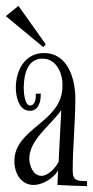

<svg xmlns="http://www.w3.org/2000/svg" viewBox="-29 -703 317 655"><path d="M167 -72C200 -70 234 -69 268 -68V-85C238 -86 219 -84 219 -120C219 -203 228 -285 228 -367C228 -431 204 -522 121 -522C55 -522 25 -462 25 -404C25 -374 35 -325 73 -325C101 -325 111 -354 110 -384L93 -383C94 -369 92 -343 73 -343C56 -343 52 -385 52 -403C52 -448 64 -503 116 -503C165 -503 186 -450 184 -409C184 -285 20 -267 20 -153C20 -113 42 -72 86 -72C115 -72 153 -94 169 -121ZM113 -103C84 -103 71 -138 71 -162C71 -226 143 -275 180 -327L171 -151C157 -124 131 -103 113 -103ZM34 -683 -9 -648 119 -542 127 -552Z"/></svg>

Font: Bigelow Rules
Style: Regular
Weight: 400
Designer: Astigmatic (AOETI)
Foundry: Astigmatic (AOETI)
Version: Version 1.000